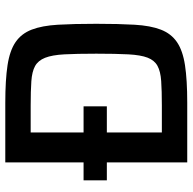

<svg xmlns="http://www.w3.org/2000/svg" viewBox="-21 -707 728 726"><g transform="rotate(-90 343.0 -344.0)"><path d="M92 0V-304H24V-392H92V-688H317Q404 -688 459.5 -679.5Q515 -671 547 -649Q579 -627 594 -588Q609 -549 612.5 -489Q616 -429 616 -344Q616 -259 612.5 -199Q609 -139 594 -100Q579 -61 547 -39Q515 -17 459.5 -8.5Q404 0 317 0ZM205 -96H307Q363 -96 399.5 -98.5Q436 -101 457 -112.5Q478 -124 488 -150Q498 -176 500.5 -223Q503 -270 503 -344Q503 -418 500.5 -464.5Q498 -511 487.5 -537.5Q477 -564 456 -575.5Q435 -587 398.5 -589.5Q362 -592 307 -592H205V-392H304V-304H205Z"/></g></svg>

Font: Saira Medium
Style: Regular
Weight: 500
Designer: Hector Gatti with collaboration of the Omnibus-Type team
Foundry: Omnibus-Type
Version: Version 1.100; ttfautohint (v1.8.3)